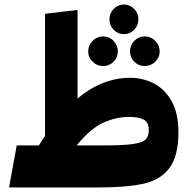

<svg xmlns="http://www.w3.org/2000/svg" viewBox="-20 -829 854 849"><path d="M769 -245Q769 -140 730 -87Q691 -34 616 -17Q541 0 408 0H20L54 -186H152Q166 -209 179 -228V-768L323 -785V-394Q433 -485 556 -485Q611 -485 659.5 -460.5Q708 -436 738.5 -382.5Q769 -329 769 -245ZM638 -254Q638 -288 615.5 -300Q593 -312 550 -312Q495 -312 438 -287Q381 -262 319 -186H438Q525 -186 567 -192Q609 -198 623.5 -212Q638 -226 638 -254ZM464 -744Q464 -771 483 -790Q502 -809 528 -809Q554 -809 573 -790Q592 -771 592 -744Q592 -716 573 -697Q554 -678 528 -678Q502 -678 483 -697Q464 -716 464 -744ZM370 -601Q370 -629 389.5 -648.5Q409 -668 437 -668Q463 -668 482 -648.5Q501 -629 501 -601Q501 -575 482 -556Q463 -537 437 -537Q409 -537 389.5 -556Q370 -575 370 -601ZM555 -601Q555 -629 574 -648.5Q593 -668 619 -668Q647 -668 666.5 -648.5Q686 -629 686 -601Q686 -575 666.5 -556Q647 -537 619 -537Q593 -537 574 -556Q555 -575 555 -601Z"/></svg>

Font: FiraGO Heavy
Style: Regular
Weight: 900
Designer: bBox Type
Foundry: bBox Type GmbH
Version: Version 1.001